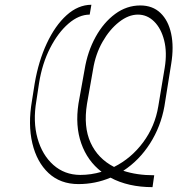

<svg xmlns="http://www.w3.org/2000/svg" viewBox="-20 -760 808 803"><path d="M625 -27 617.9 22.7Q516.3 22.7 442.1 -17Q378.6 9.9 308.2 9.9Q232.6 9.9 183.2 -36Q133.9 -82 115.2 -160.9Q96.6 -239.7 113.6 -338.1L125 -410.5Q141 -504.3 175.8 -578.7Q210.6 -653.1 258.5 -696.4Q306.5 -739.7 362.2 -740.1L355.1 -698.9Q310 -698.9 266.3 -661.2Q222.7 -623.6 189.6 -559.1Q156.6 -494.7 143.5 -413.4L132.1 -338.1Q117.2 -251.8 136.9 -181.6Q156.6 -111.5 203.3 -70.1Q250 -28.8 315.3 -28.4Q361.2 -28.4 404.8 -41.5Q345.5 -87 319.8 -160.5Q294 -234 308.2 -326.7L333.8 -468.8Q346.2 -544.7 379.8 -605.5Q413.4 -666.2 461.6 -701.7Q509.9 -737.2 566.8 -737.2Q618.3 -737.2 651.1 -705.8Q683.9 -674.4 695.8 -619.3Q707.7 -564.3 696 -492.9L667.6 -315.3Q652.3 -230.1 607.2 -159.6Q562.1 -89.1 495.7 -45.8Q552.2 -27 625 -27ZM457 -61.8Q528.8 -97.7 578.5 -164.6Q628.2 -231.5 642 -315.3L669 -477.3Q679.3 -541.2 666.5 -591.3Q653.8 -641.3 624.6 -670.1Q595.5 -698.9 556.8 -698.9Q517.4 -698.9 477.8 -667.8Q438.2 -636.7 408.7 -584.9Q379.3 -533 369.3 -470.2L343.8 -325.3Q328.5 -230.1 358.8 -163.4Q389.2 -96.6 457 -61.8Z"/></svg>

Font: Inter Thin  BETA
Style: Italic
Weight: 100
Italic angle: -9.39999°
Designer: Rasmus Andersson
Foundry: rsms
Version: Version 3.011;git-f93a4a705